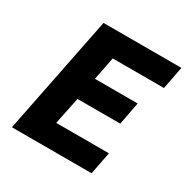

<svg xmlns="http://www.w3.org/2000/svg" viewBox="-150 -785 900 918"><g transform="rotate(30 300.0 -325.5)"><path d="M34 0 164 -651H594L570 -526H287L262 -399H498L474 -274H238L207 -124H498L474 0Z"/></g></svg>

Font: Source Code Pro ExtraLight ExtraBold
Style: Italic
Weight: 800
Italic angle: -11°
Monospace: yes
Version: Version 1.016;hotconv 1.0.116;makeotfexe 2.5.65601